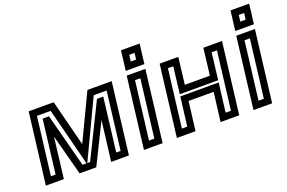

<svg xmlns="http://www.w3.org/2000/svg" viewBox="-93 -1010 2027 1354"><g transform="rotate(-20 921.0 -333.0)"><path d="M682 0 741 -484 744 -509H719H579H562L554 -492L397 -163L313 -493L309 -509H291H146H121L118 -484L59 0L56 25H81H166H191L194 0L228 -281L305 9L309 25H326H417H434L442 9L583 -276L549 0L546 25H571H654H679L682 0ZM379 -25H349L248 -411L244 -427H226H221H196L193 -402L147 -25H112L165 -459H268L365 -81L379 -25ZM635 -25H602L648 -402L651 -427H626H621H604L596 -411L406 -25H385L412 -82L591 -459H688L635 -25Z M935 0 994 -484 997 -509H972H882H857L854 -484L795 0L792 25H817H907H932L935 0ZM888 -25H848L901 -459H941L888 -25ZM1005 -568 1017 -666 1020 -691H995H905H880L877 -666L865 -568L862 -543H887H977H1002L1005 -568ZM958 -593H918L924 -641H964L958 -593Z M1510 0 1569 -484 1572 -509H1547H1457H1432L1429 -484L1408 -308H1220L1241 -484L1244 -509H1219H1129H1104L1101 -484L1042 0L1039 25H1064H1154H1179L1182 0L1206 -192H1394L1370 0L1367 25H1392H1482H1507L1510 0ZM1463 -25H1423L1447 -217L1450 -242H1425H1187H1162L1159 -217L1135 -25H1095L1148 -459H1188L1167 -283L1164 -258H1189H1427H1452L1455 -283L1476 -459H1516L1463 -25Z M1757 0 1816 -484 1819 -509H1794H1704H1679L1676 -484L1617 0L1614 25H1639H1729H1754L1757 0ZM1710 -25H1670L1723 -459H1763L1710 -25ZM1827 -568 1839 -666 1842 -691H1817H1727H1702L1699 -666L1687 -568L1684 -543H1709H1799H1824L1827 -568ZM1780 -593H1740L1746 -641H1786L1780 -593Z"/></g></svg>

Font: Gamestation Text Outline
Style: Italic
Weight: 400
Designer: Jonas Hecksher
Foundry: Jonas Hecksher, Playtypeª, e-types AS
Version: Version 1.003